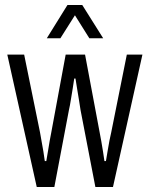

<svg xmlns="http://www.w3.org/2000/svg" viewBox="-20 -743 595 763"><path d="M126 0 9 -526H76L139 -217Q141 -204 145 -183Q149 -162 152.5 -140.5Q156 -119 158 -103H164Q167 -120 170.5 -141.5Q174 -163 177.5 -183.5Q181 -204 184 -218L241 -526H318L376 -217Q379 -203 382.5 -182Q386 -161 389.5 -140Q393 -119 395 -103H401Q404 -120 407.5 -142Q411 -164 415 -184.5Q419 -205 422 -217L484 -526H546L429 0H359L300 -306Q298 -322 294 -344.5Q290 -367 286.5 -390Q283 -413 280 -431H275Q273 -414 269 -391.5Q265 -369 261.5 -346Q258 -323 254 -306L196 0ZM166 -591 248 -723H307L390 -591H335L261 -709L294 -708L220 -591Z"/></svg>

Font: Archivo Condensed Light
Style: Regular
Weight: 300
Width: 3
Designer: Hector Gatti
Foundry: Omnibus-Type
Version: Version 2.001